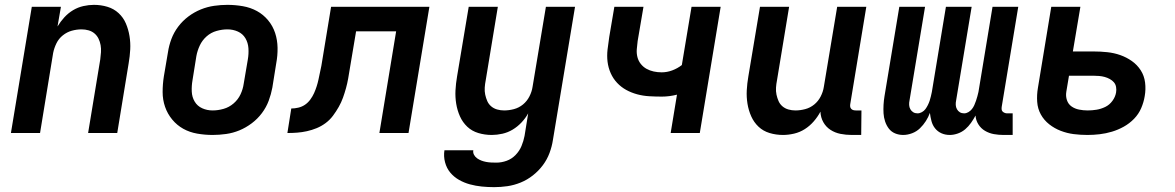

<svg xmlns="http://www.w3.org/2000/svg" viewBox="-20 -548 4840 791"><path d="M25 0 111 -520H231L217 -439Q229 -459 245 -476.5Q261 -494 281 -506Q301 -518 323.5 -523Q346 -528 367 -528Q396 -528 422.5 -520Q449 -512 468.5 -494Q488 -476 498.5 -451.5Q509 -427 513.5 -399.5Q518 -372 516.5 -344Q515 -316 510 -287L463 0H343L393 -303Q395 -318 396 -333Q397 -348 394.5 -362Q392 -376 386 -388.5Q380 -401 369.5 -410Q359 -419 345 -423Q331 -427 316 -427Q296 -427 276 -421.5Q256 -416 239 -402.5Q222 -389 212.5 -369.5Q203 -350 199 -330L145 0Z M856 8Q824 8 792.5 2.5Q761 -3 735 -17.5Q709 -32 689.5 -55.5Q670 -79 660 -108Q650 -137 650 -169Q650 -201 655 -233L672 -333Q676 -360 686 -387Q696 -414 714 -438Q732 -462 756 -480Q780 -498 807 -509Q834 -520 862 -524Q890 -528 917 -528Q949 -528 980.5 -522.5Q1012 -517 1038.5 -502.5Q1065 -488 1084.5 -464.5Q1104 -441 1113.5 -412Q1123 -383 1123.5 -351Q1124 -319 1118 -287L1102 -187Q1097 -160 1087 -133Q1077 -106 1059 -82Q1041 -58 1017 -40Q993 -22 966.5 -11Q940 0 911.5 4Q883 8 856 8ZM856 -93Q878 -93 901 -99.5Q924 -106 942.5 -122Q961 -138 971 -159.5Q981 -181 984 -203L1001 -303Q1005 -326 1003.5 -349Q1002 -372 991 -390.5Q980 -409 960 -418Q940 -427 917 -427Q895 -427 872 -420.5Q849 -414 831 -398Q813 -382 803 -360.5Q793 -339 789 -317L773 -217Q769 -194 770 -171Q771 -148 782 -129.5Q793 -111 813 -102Q833 -93 856 -93Z M1543 0 1612 -419H1447L1421 -264Q1418 -245 1414.5 -225Q1411 -205 1405.5 -185Q1400 -165 1393 -145.5Q1386 -126 1375.5 -107.5Q1365 -89 1352 -71.5Q1339 -54 1321.5 -41Q1304 -28 1284.5 -20Q1265 -12 1244.5 -7.5Q1224 -3 1204 -1.5Q1184 0 1164 0L1180 -101Q1194 -101 1209 -104.5Q1224 -108 1236.5 -116.5Q1249 -125 1258.5 -138Q1268 -151 1274 -164.5Q1280 -178 1284.5 -192Q1289 -206 1292 -220Q1295 -234 1298 -248.5Q1301 -263 1304 -277L1344 -520H1749L1663 0Z M2016 223Q1990 223 1965 220.5Q1940 218 1916 211.5Q1892 205 1871 193Q1850 181 1835 163Q1820 145 1813.5 120.5Q1807 96 1811 71H1930Q1928 81 1933 90Q1938 99 1946 104.5Q1954 110 1963 113.5Q1972 117 1982.5 119Q1993 121 2003.5 121.5Q2014 122 2025 122Q2046 122 2067 114.5Q2088 107 2104 90.5Q2120 74 2128.5 53.5Q2137 33 2141 12L2156 -81Q2145 -61 2128.5 -43.5Q2112 -26 2092 -14Q2072 -2 2049.5 3Q2027 8 2006 8Q1977 8 1950.5 0Q1924 -8 1905 -26Q1886 -44 1875 -68.5Q1864 -93 1859.5 -120.5Q1855 -148 1856.5 -176Q1858 -204 1863 -233L1911 -520H2031L1981 -217Q1978 -202 1977 -187Q1976 -172 1979 -158Q1982 -144 1987.5 -131.5Q1993 -119 2003.5 -110Q2014 -101 2028 -97Q2042 -93 2057 -93Q2077 -93 2097.5 -98.5Q2118 -104 2134.5 -117.5Q2151 -131 2161 -150.5Q2171 -170 2174 -190L2229 -520H2349L2258 28Q2254 55 2244 82Q2234 109 2216.5 132.5Q2199 156 2175.5 174.5Q2152 193 2125 204Q2098 215 2070.5 219Q2043 223 2016 223Z M2743 0 2769 -158Q2753 -154 2737.5 -152Q2722 -150 2707 -150Q2681 -150 2655 -151.5Q2629 -153 2605 -159.5Q2581 -166 2560 -177.5Q2539 -189 2522.5 -206.5Q2506 -224 2496 -246.5Q2486 -269 2483 -293.5Q2480 -318 2483 -344Q2486 -370 2490 -396L2511 -520H2631L2607 -379Q2605 -363 2603.5 -346Q2602 -329 2606 -313Q2610 -297 2620 -284.5Q2630 -272 2643.5 -264.5Q2657 -257 2673 -253.5Q2689 -250 2706 -250Q2728 -250 2749.5 -258Q2771 -266 2789 -280L2829 -520H2949L2863 0Z M3206 8Q3177 8 3150.5 0Q3124 -8 3105 -26Q3086 -44 3075 -68.5Q3064 -93 3059.5 -120.5Q3055 -148 3056.5 -176Q3058 -204 3063 -233L3111 -520H3231L3181 -217Q3178 -202 3177 -187Q3176 -172 3179 -158Q3182 -144 3187.5 -131.5Q3193 -119 3203.5 -110Q3214 -101 3228 -97Q3242 -93 3257 -93Q3277 -93 3297.5 -98.5Q3318 -104 3334.5 -117.5Q3351 -131 3361 -150.5Q3371 -170 3374 -190L3429 -520H3549L3483 -120Q3482 -115 3482.5 -109.5Q3483 -104 3486.5 -100Q3490 -96 3495 -94.5Q3500 -93 3506 -93H3529L3528 8H3489Q3465 8 3442.5 3.5Q3420 -1 3401.5 -13Q3383 -25 3372 -44.5Q3361 -64 3360 -88Q3349 -67 3332.5 -48Q3316 -29 3295.5 -16Q3275 -3 3251.5 2.5Q3228 8 3206 8Z M3893 8Q3874 8 3858.5 1Q3843 -6 3832.5 -19Q3822 -32 3817.5 -49Q3813 -66 3811 -83Q3805 -66 3794.5 -49.5Q3784 -33 3770 -19.5Q3756 -6 3737.5 1Q3719 8 3701 8Q3683 8 3667.5 1.5Q3652 -5 3642 -18Q3632 -31 3626.5 -47.5Q3621 -64 3620 -81Q3619 -98 3620 -116Q3621 -134 3624 -152L3685 -520H3791L3727 -134Q3725 -125 3725.5 -115.5Q3726 -106 3730.5 -98Q3735 -90 3742.5 -85.5Q3750 -81 3760 -81Q3769 -81 3778 -86Q3787 -91 3792.5 -98.5Q3798 -106 3802.5 -115Q3807 -124 3810 -133Q3813 -142 3815 -151Q3817 -160 3819 -169L3877 -520H3983L3919 -134Q3917 -125 3917.5 -115.5Q3918 -106 3922.5 -98Q3927 -90 3934.5 -85.5Q3942 -81 3952 -81Q3961 -81 3969.5 -86Q3978 -91 3984 -98.5Q3990 -106 3994 -115Q3998 -124 4001 -133Q4004 -142 4006.5 -151Q4009 -160 4011 -169L4069 -520H4175L4107 -109Q4106 -103 4106.5 -97.5Q4107 -92 4110.5 -88.5Q4114 -85 4119 -83Q4124 -81 4129 -81H4152V8H4114Q4094 8 4074.5 4.5Q4055 1 4038 -9Q4021 -19 4010.5 -36Q4000 -53 3999 -72Q3991 -57 3980.5 -42Q3970 -27 3956.5 -15.5Q3943 -4 3926 2Q3909 8 3893 8Z M4460 8Q4431 8 4403.5 4.5Q4376 1 4350 -9Q4324 -19 4302.5 -36Q4281 -53 4268 -76.5Q4255 -100 4253 -128.5Q4251 -157 4256 -186L4311 -520H4431L4400 -336H4485Q4514 -336 4542 -333Q4570 -330 4595.5 -321Q4621 -312 4643 -296.5Q4665 -281 4679.5 -258.5Q4694 -236 4697.5 -208Q4701 -180 4696 -152Q4692 -127 4681.5 -102.5Q4671 -78 4652 -58.5Q4633 -39 4609.5 -26Q4586 -13 4561 -5.5Q4536 2 4510.5 5Q4485 8 4460 8ZM4461 -93Q4479 -93 4497.5 -96Q4516 -99 4533.5 -107.5Q4551 -116 4563 -132.5Q4575 -149 4578 -167Q4580 -178 4578 -189.5Q4576 -201 4569 -209Q4562 -217 4552 -222.5Q4542 -228 4531 -231Q4520 -234 4508.5 -235Q4497 -236 4486 -236H4384L4373 -170Q4370 -152 4375.5 -135.5Q4381 -119 4394.5 -109.5Q4408 -100 4425.5 -96.5Q4443 -93 4461 -93Z"/></svg>

Font: Iosevka Extended
Style: Bold Italic
Weight: 700
Width: 7
Italic angle: -9°
Monospace: yes
Designer: Belleve Invis
Foundry: Belleve Invis
Version: Version 32.5.0; ttfautohint (v1.8.4)